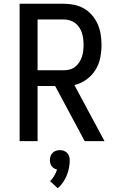

<svg xmlns="http://www.w3.org/2000/svg" viewBox="-20 -755 640 1027"><path d="M433 0 275 -295H181V0H85V-735H319Q348 -735 376 -729.5Q404 -724 428.5 -710Q453 -696 472 -674Q491 -652 502.5 -626Q514 -600 518.5 -571.5Q523 -543 523 -515Q523 -480 516 -445Q509 -410 490 -380Q471 -350 441.5 -329Q412 -308 378 -300L539 0ZM181 -379H319Q336 -379 352 -383Q368 -387 381 -397Q394 -407 403.5 -421Q413 -435 418 -450.5Q423 -466 425 -482.5Q427 -499 427 -515Q427 -531 425 -547.5Q423 -564 418 -579.5Q413 -595 403.5 -609Q394 -623 381 -632.5Q368 -642 352 -646.5Q336 -651 319 -651H181ZM289 252 248 214Q261 201 270.5 185Q280 169 285 152Q277 150 269.5 145.5Q262 141 256.5 134Q251 127 249 118.5Q247 110 247 101Q247 90 250.5 80Q254 70 261.5 62.5Q269 55 279 51.5Q289 48 300 48Q311 48 321 51.5Q331 55 338.5 62.5Q346 70 349.5 80Q353 90 353 101Q353 122 349 143Q345 164 337 183.5Q329 203 317 220.5Q305 238 289 252Z"/></svg>

Font: Iosevka Medium Extended
Style: Regular
Weight: 500
Width: 7
Monospace: yes
Designer: Belleve Invis
Foundry: Belleve Invis
Version: Version 32.5.0; ttfautohint (v1.8.4)